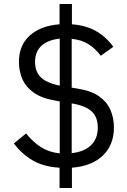

<svg xmlns="http://www.w3.org/2000/svg" viewBox="-20 -831 640 964"><path d="M279 113V11Q196 6 141 -27.5Q86 -61 50 -111L111 -161Q147 -116 187.5 -91Q228 -66 280 -61V-322L257 -326Q188 -338 148.5 -366.5Q109 -395 92 -435Q75 -475 75 -520Q75 -604 130 -653Q185 -702 279 -709V-811H341V-709Q410 -704 461 -675.5Q512 -647 549 -596L486 -551Q459 -587 424.5 -609Q390 -631 340 -636V-391L370 -386Q439 -375 478.5 -346.5Q518 -318 535 -278Q552 -238 552 -191Q552 -104 497 -50.5Q442 3 341 11V113ZM340 -62Q403 -69 437 -102Q471 -135 471 -190Q471 -226 457.5 -250Q444 -274 415.5 -289Q387 -304 340 -312ZM280 -401V-637Q221 -631 188.5 -601.5Q156 -572 156 -520Q156 -488 168.5 -464.5Q181 -441 208.5 -425.5Q236 -410 280 -401Z"/></svg>

Font: Lilex
Style: Regular
Weight: 400
Monospace: yes
Designer: Mike Abbink, Paul van der Laan, Pieter van Rosmalen, Mikhael Khrustik
Foundry: Mikhael Khrustik
Version: Version 2.510